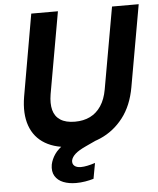

<svg xmlns="http://www.w3.org/2000/svg" viewBox="-60 -751 825 1004"><g transform="rotate(-5 353.0 -248.5)"><path d="M296 12Q211 12 154 -21.5Q97 -55 74.5 -118.5Q52 -182 67 -271L142 -700H282L206 -271Q198 -223 207 -188.5Q216 -154 244.5 -135.5Q273 -117 321 -117Q366 -117 400.5 -134Q435 -151 458 -185.5Q481 -220 490 -271L566 -700H706L630 -271Q613 -175 564 -112Q515 -49 445 -18.5Q375 12 296 12ZM299 203Q261 203 232 191.5Q203 180 188.5 156Q174 132 180 96Q186 68 203.5 42.5Q221 17 257 -7Q293 -31 353 -55L401 -74L420 -9L366 16Q327 34 309.5 50Q292 66 288 83Q285 101 296.5 111.5Q308 122 331 122Q346 122 365.5 118Q385 114 406 107L391 189Q371 195 347 199Q323 203 299 203Z"/></g></svg>

Font: DM Sans 18pt ExtraBold
Style: Italic
Weight: 800
Italic angle: -10°
Designer: Colophon Foundry, Jonny Pinhorn
Foundry: Colophon Foundry
Version: Version 4.004;gftools[0.9.30]